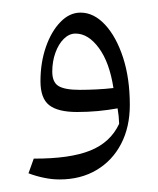

<svg xmlns="http://www.w3.org/2000/svg" viewBox="-20 -926 252 306"><path d="M74.8 -640Q62.9 -640 50.4 -642.6Q37.9 -645.1 25.4 -649.8L33.8 -673.2Q91.4 -673 123.7 -686Q156.1 -699 169.9 -728.7Q169.7 -735.4 169.1 -741Q168.4 -746.7 167.4 -753.3Q152.5 -750.6 136 -749Q119.5 -747.5 102.9 -747.5Q72.3 -747.5 58.4 -758.4Q44.5 -769.3 44.5 -796.5Q44.5 -826.4 53.2 -851.3Q61.9 -876.2 76.4 -891Q90.8 -905.9 108.4 -905.9Q129.5 -905.9 147.4 -886.7Q165.2 -867.6 176.1 -834.4Q186.9 -801.2 186.9 -758.8Q186.9 -723.4 173 -696.7Q159 -669.9 133.8 -655Q108.6 -640 74.8 -640ZM160.8 -785.7Q154.5 -826.6 137.6 -849.5Q120.7 -872.5 100.4 -872.5Q90.2 -872.5 81.7 -864.1Q73.2 -855.7 68.3 -841.9Q63.3 -828.1 63.3 -811.9Q63.3 -795.1 73.1 -789Q83 -782.8 107.2 -782.8Q119.5 -782.8 133.8 -783.5Q148.1 -784.2 160.8 -785.7Z"/></svg>

Font: Pinar DS4-Regular
Style: Regular
Weight: 400
Designer: Amin Abedi
Version: Version 2.000